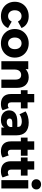

<svg xmlns="http://www.w3.org/2000/svg" viewBox="1656 -2584 937 4290"><g transform="rotate(90 2125.0 -438.5)"><path d="M18.9 -300Q18.9 -390 60 -460.6Q101.1 -531.1 175 -571.1Q248.9 -611.1 342.2 -611.1Q437.8 -611.1 506.7 -568.9Q575.6 -526.7 605.6 -450L461.1 -370Q421.1 -451.1 341.1 -451.1Q283.3 -451.1 246.1 -410.6Q208.9 -370 208.9 -300Q208.9 -230 246.1 -190Q283.3 -150 341.1 -150Q422.2 -150 461.1 -231.1L605.6 -150Q575.6 -74.4 506.1 -32.2Q436.7 10 342.2 10Q248.9 10 175 -29.4Q101.1 -68.9 60 -139.4Q18.9 -210 18.9 -300Z M627.8 -300Q627.8 -390 668.9 -460.6Q710 -531.1 782.8 -571.1Q855.6 -611.1 947.8 -611.1Q1038.9 -611.1 1111.7 -571.1Q1184.4 -531.1 1225.6 -460.6Q1266.7 -390 1266.7 -300Q1266.7 -211.1 1225.6 -140Q1184.4 -68.9 1111.7 -29.4Q1038.9 10 947.8 10Q855.6 10 782.8 -29.4Q710 -68.9 668.9 -140Q627.8 -211.1 627.8 -300ZM1077.8 -300Q1077.8 -370 1041.7 -410.6Q1005.6 -451.1 947.8 -451.1Q891.1 -451.1 854.4 -410.6Q817.8 -370 817.8 -300Q817.8 -231.1 854.4 -190.6Q891.1 -150 947.8 -150Q1004.4 -150 1041.1 -190.6Q1077.8 -231.1 1077.8 -300Z M1943.3 -343.3V0H1757.8V-312.2Q1757.8 -442.2 1654.4 -442.2Q1600 -442.2 1566.7 -405Q1533.3 -367.8 1533.3 -293.3V0H1346.7V-601.1H1524.4V-542.2Q1557.8 -575.6 1604.4 -593.3Q1651.1 -611.1 1705.6 -611.1Q1812.2 -611.1 1877.8 -543.9Q1943.3 -476.7 1943.3 -343.3Z M2303.3 10Q2196.7 10 2138.3 -47.2Q2080 -104.4 2080 -215.6V-435.6H1995.6V-585.6H2080V-734.4H2266.7V-585.6H2401.1V-435.6H2266.7V-217.8Q2266.7 -182.2 2283.3 -163.3Q2300 -144.4 2330 -144.4Q2366.7 -144.4 2393.3 -165.6L2442.2 -27.8Q2416.7 -8.9 2380.6 0.6Q2344.4 10 2303.3 10Z M3003.3 -335.6V0H2828.9V-67.8Q2783.3 10 2660 10Q2594.4 10 2546.1 -13.9Q2497.8 -37.8 2471.7 -80Q2445.6 -122.2 2445.6 -174.4Q2445.6 -260 2507.2 -308.3Q2568.9 -356.7 2697.8 -356.7H2816.7Q2816.7 -396.7 2801.1 -420Q2764.4 -456.7 2692.2 -456.7Q2648.9 -456.7 2606.1 -442.8Q2563.3 -428.9 2533.3 -404.4L2467.8 -541.1Q2514.4 -574.4 2581.1 -592.8Q2647.8 -611.1 2717.8 -611.1Q2855.6 -611.1 2929.4 -542.8Q3003.3 -474.4 3003.3 -335.6ZM2816.7 -192.2V-244.4H2718.9Q2627.8 -244.4 2627.8 -183.3Q2627.8 -154.4 2649.4 -137.2Q2671.1 -120 2707.8 -120Q2745.6 -120 2775 -138.3Q2804.4 -156.7 2816.7 -192.2Z M3361.1 10Q3254.4 10 3196.1 -47.2Q3137.8 -104.4 3137.8 -215.6V-435.6H3053.3V-585.6H3137.8V-734.4H3324.4V-585.6H3458.9V-435.6H3324.4V-217.8Q3324.4 -182.2 3341.1 -163.3Q3357.8 -144.4 3387.8 -144.4Q3424.4 -144.4 3451.1 -165.6L3500 -27.8Q3474.4 -8.9 3438.3 0.6Q3402.2 10 3361.1 10Z M3805.6 10Q3698.9 10 3640.6 -47.2Q3582.2 -104.4 3582.2 -215.6V-435.6H3497.8V-585.6H3582.2V-734.4H3768.9V-585.6H3903.3V-435.6H3768.9V-217.8Q3768.9 -182.2 3785.6 -163.3Q3802.2 -144.4 3832.2 -144.4Q3868.9 -144.4 3895.6 -165.6L3944.4 -27.8Q3918.9 -8.9 3882.8 0.6Q3846.7 10 3805.6 10Z M3984.4 -780Q3984.4 -825.6 4016.1 -856.1Q4047.8 -886.7 4098.9 -886.7Q4148.9 -886.7 4180.6 -857.8Q4212.2 -828.9 4212.2 -784.4Q4212.2 -735.6 4181.1 -705Q4150 -674.4 4098.9 -674.4Q4047.8 -674.4 4016.1 -704.4Q3984.4 -734.4 3984.4 -780ZM4191.1 -601.1V0H4004.4V-601.1Z"/></g></svg>

Font: Paperlogy 9 Black
Style: Regular
Weight: 900
Designer: redesigned by Lee Juim, glyphs from Gmarket Sans & Montserrat
Foundry: PT&
Version: Version 1.001